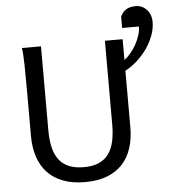

<svg xmlns="http://www.w3.org/2000/svg" viewBox="-59 -934 921 1001"><g transform="rotate(-5 401.5 -433.5)"><path d="M607.9 -830.1Q617.7 -853.5 637 -866.2Q656.2 -878.9 688.5 -878.9Q705.1 -878.9 719.7 -872.3Q734.4 -865.7 745.4 -854Q756.3 -842.3 762.7 -825.7Q769 -809.1 769 -788.6Q769 -753.9 755.6 -718Q742.2 -682.1 719.5 -649.9Q696.8 -617.7 667.2 -591.1Q637.7 -564.5 605.5 -547.9V-251.5Q605.5 -191.9 589.8 -143.3Q574.2 -94.7 542.2 -60.1Q510.3 -25.4 461.4 -6.6Q412.6 12.2 346.7 12.2Q279.8 12.2 230.7 -6.6Q181.6 -25.4 149.4 -60.1Q117.2 -94.7 101.3 -143.3Q85.4 -191.9 85.4 -251.5V-500.5Q85.4 -572.8 84.2 -628.2Q83 -683.6 78.1 -712.9H178.2V-273.4Q178.2 -225.6 186.5 -187.3Q194.8 -148.9 214.4 -121.8Q233.9 -94.7 266.1 -80.3Q298.3 -65.9 346.7 -65.9Q394 -65.9 425.8 -80.3Q457.5 -94.7 476.8 -121.8Q496.1 -148.9 504.4 -187.3Q512.7 -225.6 512.7 -273.4V-712.9H605.5V-604Q621.6 -615.7 637.7 -634.8Q653.8 -653.8 666.7 -676.5Q679.7 -699.2 687.7 -723.9Q695.8 -748.5 695.8 -771.5H607.9Z"/></g></svg>

Font: Andika FrenchTight
Style: Regular
Weight: 400
Designer: Victor Gaultney, Annie Olsen, Julie Remington, Don Collingsworth, Eric Hays, Becca Hirsbrunner
Foundry: SIL International
Version: Version 5.000 ; Dig1 Dig4Opn Dig7 LnSpcTght